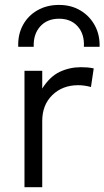

<svg xmlns="http://www.w3.org/2000/svg" viewBox="-20 -780 435 800"><path d="M82 0V-485H156V-411Q187.5 -461 228.8 -480.5Q270 -500 317 -500Q330 -500 343.8 -499Q357.5 -498 370.5 -495L359 -417.5Q331.5 -425 305.5 -425Q240.5 -425 198.2 -384Q156 -343 156 -276V0ZM56 -585Q54 -635.5 75.2 -675Q96.5 -714.5 135.8 -737Q175 -759.5 226 -759.5Q276 -759.5 314.5 -736.8Q353 -714 374.8 -674.5Q396.5 -635 395 -585H329.5Q332.5 -637.5 304 -669.8Q275.5 -702 226 -702Q176.5 -702 147.5 -669.8Q118.5 -637.5 120.5 -585Z"/></svg>

Font: Geologica ExtraLight
Style: Regular
Weight: 200
Designer: Sindre Bremnes, Frode Helland
Foundry: Monokrom Skriftforlag AS
Version: Version 1.010; ttfautohint (v1.8.4.7-5d5b);gftools[0.9.28]